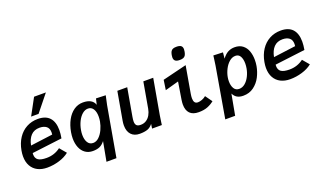

<svg xmlns="http://www.w3.org/2000/svg" viewBox="-89 -1427 3778 2228"><g transform="rotate(-20 1800.0 -313.0)"><path d="M36 -209Q36 -241 43 -280.5Q58.5 -365.5 100 -428.2Q141.5 -491 204.2 -525Q267 -559 344 -559Q440.5 -559 488.8 -506Q537 -453 537 -352.5Q537 -308.5 527 -253L155 -207Q154 -195 154 -189.5Q154 -142 186 -120.2Q218 -98.5 289.5 -98.5Q385.5 -98.5 461 -155.5L529.5 -74.5Q478.5 -33.5 405.2 -11.8Q332 10 258 10Q191.5 10 141.5 -15.2Q91.5 -40.5 63.8 -89.8Q36 -139 36 -209ZM443 -358Q443 -409 412 -432.8Q381 -456.5 329.5 -456.5Q262 -456.5 222 -414.5Q182 -372.5 167 -295.5L441 -331.5Q443 -344 443 -358ZM282.5 -611 393.5 -816H539.5L374.5 -611Z M821 10Q767 10 728.2 -17.5Q689.5 -45 669.2 -94.2Q649 -143.5 649 -207Q649 -242.5 656 -283.5Q670.5 -364.5 704.5 -427Q738.5 -489.5 789.2 -524.8Q840 -560 902 -560Q959.5 -560 995.8 -539.5Q1032 -519 1044.5 -479L1062 -552L1181 -547.5L1175 -520.5Q1162 -466.5 1156.5 -434.5L1048 181H925L969.5 -58.5Q938.5 -19.5 904.8 -4.8Q871 10 821 10ZM1014 -283.5Q1019.5 -313 1019.5 -344.5Q1019.5 -403 997 -438Q974.5 -473 933 -473Q895.5 -473 862.2 -444.5Q829 -416 805.8 -368.8Q782.5 -321.5 773 -266.5Q767.5 -235 767.5 -208Q767.5 -150 790 -113.5Q812.5 -77 856 -77Q895.5 -77 928.5 -108.8Q961.5 -140.5 983.5 -188.2Q1005.5 -236 1014 -283.5Z M1258.5 -145.5Q1258.5 -172.5 1263.5 -200.5L1325 -550H1447L1386.5 -206.5Q1380.5 -170.5 1380.5 -150.5Q1380.5 -118.5 1395.2 -102.2Q1410 -86 1446.5 -86Q1486 -86 1516 -105.8Q1546 -125.5 1564.5 -158.5Q1583 -191.5 1590 -231.5L1646 -550H1768L1691 -114.5Q1684 -73.5 1680 -40.5Q1680.5 -46 1674.5 0H1554L1562 -55.5Q1533.5 -18 1496.2 -5Q1459 8 1401 8Q1333.5 8 1296 -32.5Q1258.5 -73 1258.5 -145.5Z M1984.5 -140.5Q1984.5 -163 1989.5 -197L2024 -411L1856 -364.5L1874 -486L2171.5 -559L2114 -227.5Q2108.5 -196 2108.5 -171.5Q2108.5 -139.5 2120.5 -122Q2132.5 -104.5 2160 -104.5Q2181.5 -104.5 2210.2 -115Q2239 -125.5 2260 -144L2321 -59Q2285 -29.5 2239.5 -11.5Q2194 6.5 2129.5 6.5Q2057 6.5 2020.8 -31.2Q1984.5 -69 1984.5 -140.5ZM2057 -695.5Q2057 -708.5 2060 -725Q2065 -752 2074.2 -767.2Q2083.5 -782.5 2099.8 -789.2Q2116 -796 2144 -796Q2182.5 -796 2199.8 -782.2Q2217 -768.5 2217 -738.5Q2217 -727.5 2213.5 -707.5Q2208.5 -681.5 2199.5 -666.8Q2190.5 -652 2174 -645Q2157.5 -638 2129.5 -638Q2091.5 -638 2074.2 -652Q2057 -666 2057 -695.5Z M2509 -528.5 2512 -554.5 2629.5 -550 2622 -475Q2656.5 -521.5 2693.5 -540.8Q2730.5 -560 2775 -560Q2835 -560 2873.8 -530Q2912.5 -500 2930 -450.8Q2947.5 -401.5 2947.5 -342Q2947.5 -302.5 2941 -267Q2929.5 -201 2897.8 -139.2Q2866 -77.5 2811.2 -36.8Q2756.5 4 2681.5 4Q2635 4 2605 -13.8Q2575 -31.5 2558 -67.5L2510.5 190H2388.5L2496 -435.5Q2503 -477 2509 -528.5ZM2823 -281Q2828.5 -311 2828.5 -341Q2828.5 -393.5 2809.8 -428.2Q2791 -463 2750 -463Q2709.5 -463 2674.2 -432.8Q2639 -402.5 2615.2 -355.5Q2591.5 -308.5 2583 -261Q2578.5 -236.5 2578.5 -210Q2578.5 -157.5 2599.2 -122.2Q2620 -87 2663 -87Q2703 -87 2736.5 -115.2Q2770 -143.5 2792.2 -188Q2814.5 -232.5 2823 -281Z M3036 -209Q3036 -241 3043 -280.5Q3058.5 -365.5 3100 -428.2Q3141.5 -491 3204.2 -525Q3267 -559 3344 -559Q3440.5 -559 3488.8 -506Q3537 -453 3537 -352.5Q3537 -308.5 3527 -253L3155 -207Q3154 -195 3154 -189.5Q3154 -142 3186 -120.2Q3218 -98.5 3289.5 -98.5Q3385.5 -98.5 3461 -155.5L3529.5 -74.5Q3478.5 -33.5 3405.2 -11.8Q3332 10 3258 10Q3191.5 10 3141.5 -15.2Q3091.5 -40.5 3063.8 -89.8Q3036 -139 3036 -209ZM3443 -358Q3443 -409 3412 -432.8Q3381 -456.5 3329.5 -456.5Q3262 -456.5 3222 -414.5Q3182 -372.5 3167 -295.5L3441 -331.5Q3443 -344 3443 -358Z"/></g></svg>

Font: JuliaMono BoldItalic
Style: Regular
Weight: 700
Italic angle: -9°
Monospace: yes
Designer: cormullion
Foundry: corm
Version: Version 0.049; ttfautohint (v1.8.4)